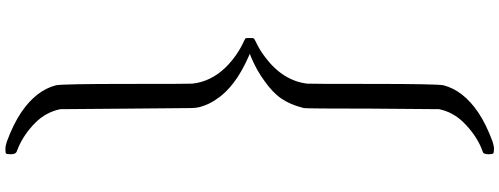

<svg xmlns="http://www.w3.org/2000/svg" viewBox="-586 -604 1839 707"><g transform="rotate(-90 333.5 -250.5)"><path d="M122 -1148Q124 -1150 139 -1150Q150 -1150 165 -1145Q230 -1121 273 -1092Q354 -1037 373 -964Q378 -939 378 -702Q378 -467 379 -462Q386 -394 439 -339Q482 -296 535 -272Q545 -267 546 -266Q547 -264 547 -251Q547 -237 546 -236Q545 -234 535 -229Q503 -214 477 -194Q390 -129 379 -39Q378 -34 378 201Q378 438 373 463Q354 536 273 591Q230 620 165 644Q150 649 139 649Q125 649 122 646Q119 643 119 629Q119 621 121 615Q122 612 125 609Q126 608 133 606Q135 605 138.5 603.5Q142 602 143 602Q192 581 235 538Q274 499 285 447Q285 443 287 197Q287 -35 289 -51Q301 -100 324 -134Q346 -166 390 -197Q428 -225 478 -246L489 -250L480 -254Q366 -304 321 -374Q302 -401 293 -434Q289 -449 289 -472Q289 -477 287 -699Q285 -946 285 -948Q274 -1001 235 -1040Q194 -1081 143 -1103Q142 -1103 138.5 -1104.5Q135 -1106 133 -1107Q128 -1108 125 -1111Q122 -1114 121 -1117Q119 -1123 119 -1130Q119 -1145 122 -1148Z"/></g></svg>

Font: KaTeX_Size2
Style: Regular
Weight: 400
Version: Version